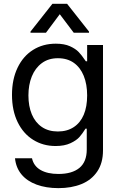

<svg xmlns="http://www.w3.org/2000/svg" viewBox="-20 -763 619 993"><path d="M57.6 55.7H145.5Q154.3 95.7 189.9 116.2Q225.6 136.7 282.2 136.7Q352.5 136.7 390.6 105.5Q428.7 74.2 428.7 9.8V-97.7H421.9L420.9 -95.7Q407.2 -73.2 391.6 -55.2Q376 -37.1 344.7 -22.5Q313.5 -7.8 267.6 -7.8Q203.1 -7.8 151.9 -39.6Q100.6 -71.3 71.3 -131.3Q42 -191.4 42 -272.5Q42 -352.5 70.8 -412.6Q99.6 -472.7 150.9 -504.9Q202.1 -537.1 268.6 -537.1Q312.5 -537.1 341.8 -523.9Q371.1 -510.7 387.2 -493.7Q403.3 -476.6 418.9 -453.1L423.8 -446.3H430.7V-530.3H512.7V14.6Q512.7 80.1 482.9 124Q453.1 168 401.4 189Q349.6 210 282.2 210Q218.8 210 169.4 191.9Q120.1 173.8 91.3 139.2Q62.5 104.5 57.6 55.7ZM430.7 -269.5Q430.7 -327.1 413.1 -370.6Q395.5 -414.1 361.8 -438Q328.1 -461.9 279.3 -461.9Q230.5 -461.9 196.3 -436.5Q162.1 -411.1 144.5 -367.7Q127 -324.2 127 -269.5Q127 -213.9 144.5 -171.9Q162.1 -129.9 196.3 -106.4Q230.5 -83 279.3 -83Q327.1 -83 361.3 -105.5Q395.5 -127.9 413.1 -169.4Q430.7 -210.9 430.7 -269.5ZM289.1 -689.5 217.8 -593.8H137.7V-599.6L251 -743.2H327.1L440.4 -599.6V-593.8H361.3Z"/></svg>

Font: Pretendard JP Variable
Style: Regular
Weight: 400
Designer: Base glyphs from Inter by Rasmus Andersson; Hangul glyphs from Noto Sans CJK(Source Han Sans) by Jang Soo-young and Kang
Foundry: Kil Hyung-jin
Version: Version 1.307;Glyphs 3.2 (3192)